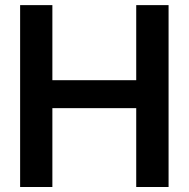

<svg xmlns="http://www.w3.org/2000/svg" viewBox="-20 -748 755 768"><path d="M60.5 0V-727.5H189.5V-427.2H524.9V-727.5H654.3V0H524.9V-315.4H189.5V0Z"/></svg>

Font: Inter Display SemiBold
Style: Regular
Weight: 600
Designer: Rasmus Andersson
Foundry: rsms
Version: Version 4.001;git-9221beed3